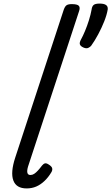

<svg xmlns="http://www.w3.org/2000/svg" viewBox="-20 -1038 622 1073"><path d="M129 15Q71 15 54.5 -29.5Q38 -74 65 -157L336 -983Q343 -1003 352.5 -1009Q362 -1015 381 -1015Q412 -1015 420.5 -1005.5Q429 -996 422 -976L137 -108Q130 -85 133 -72.5Q136 -60 150 -60Q161 -60 171 -66.5Q181 -73 192 -85Q203 -97 215 -113Q223 -123 231.5 -125Q240 -127 253 -118Q269 -108 271.5 -98Q274 -88 268 -77Q251 -48 229 -27Q207 -6 182.5 4.5Q158 15 129 15ZM445 -773Q430 -780 426.5 -790Q423 -800 433 -818Q443 -836 455 -864.5Q467 -893 477 -925Q487 -957 492 -985Q494 -1002 503 -1010Q512 -1018 537 -1018Q561 -1018 572.5 -1010Q584 -1002 582 -985Q577 -955 562.5 -918.5Q548 -882 529 -846.5Q510 -811 490 -783Q485 -776 473.5 -770.5Q462 -765 445 -773Z"/></svg>

Font: Playwrite AU TAS
Style: Regular
Weight: 400
Designer: Veronika Burian, José Scaglione
Foundry: TypeTogether
Version: Version 1.002